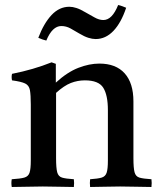

<svg xmlns="http://www.w3.org/2000/svg" viewBox="-20 -746 643 767"><path d="M340 1Q338 -15 340 -30Q371 -32 386 -36.5Q401 -41 406 -56Q411 -71 411 -104V-306Q411 -366 392.5 -395.5Q374 -425 319 -425Q290 -425 263 -414.5Q236 -404 204 -375V-114Q204 -75 208.5 -58Q213 -41 228 -36.5Q243 -32 275 -30Q277 -15 275 1Q247 1 216.5 0Q186 -1 151 -1Q119 -1 88 0Q57 1 27 1Q24 -15 27 -30Q61 -32 77 -36.5Q93 -41 98 -56Q103 -71 103 -104V-328Q103 -367 99.5 -386Q96 -405 80.5 -412.5Q65 -420 28 -425Q25 -439 28 -451Q114 -468 186 -497L203 -491V-416Q249 -458 293 -475Q337 -492 377 -492Q443 -492 478 -453Q513 -414 513 -341V-114Q513 -75 517.5 -58Q522 -41 537 -36.5Q552 -32 585 -30Q587 -15 585 1Q555 1 526.5 0Q498 -1 460 -1Q423 -1 395.5 0Q368 1 340 1ZM452 -726Q461 -724 469 -721Q477 -718 484 -715Q464 -655 433 -622.5Q402 -590 362 -590Q349 -590 333 -595Q317 -600 297 -612Q279 -623 261.5 -632.5Q244 -642 225 -642Q189 -642 165 -584Q151 -587 133 -595Q155 -653 186 -686Q217 -719 257 -719Q270 -719 285.5 -714Q301 -709 321 -697Q339 -687 357.5 -676.5Q376 -666 393 -666Q428 -666 452 -726Z"/></svg>

Font: Tiro Telugu
Style: Regular
Weight: 400
Designer: Telugu: John Hudson & Fiona Ross. Latin: John Hudson.
Foundry: Tiro Typeworks Ltd.
Version: Version 1.52